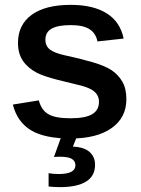

<svg xmlns="http://www.w3.org/2000/svg" viewBox="-20 -558 578 787"><path d="M498 -151.4Q498 -75.7 437.5 -33Q377 9.8 269 9.8Q163.6 9.8 107.2 -23.9Q50.8 -57.6 32.7 -129.4L139.2 -146.5Q149.4 -106.9 178 -90.1Q206.5 -73.2 269 -73.2Q329.6 -73.2 357.7 -89.8Q385.7 -106.4 385.7 -140.6Q385.7 -168 364.3 -184.6Q342.8 -201.2 293 -211.9Q248.5 -222.2 217 -230.5Q185.5 -238.8 165 -245.8Q144.5 -252.9 131.8 -259.3Q94.2 -278.8 74 -308.6Q53.7 -338.4 53.7 -381.8Q53.7 -456.5 109.9 -497.3Q166 -538.1 270 -538.1Q361.8 -538.1 417.2 -503.4Q472.7 -468.8 486.8 -399.9L379.4 -388.2Q373 -421.4 347.2 -438.2Q321.3 -455.1 270 -455.1Q217.8 -455.1 191.9 -440.7Q166 -426.3 166 -394.5Q166 -370.1 184.1 -355.5Q202.1 -340.8 246.6 -331.1Q308.6 -317.9 358.9 -303.2Q409.2 -288.6 437 -270.5Q465.3 -251.5 481.7 -222.9Q498 -194.3 498 -151.4ZM369.6 117.7Q369.6 163.1 333.3 186Q296.9 209 226.6 209Q202.1 209 179.2 206.5V151.9Q197.8 155.3 220.2 155.3Q289.1 155.3 289.1 119.6Q289.1 102.1 274.4 93.3Q259.8 84.5 227.5 84.5Q217.8 84.5 211.2 84.7Q204.6 85 201.2 85.4L231.9 0H295.9L278.8 43Q324.7 44.9 347.2 64.9Q369.6 85 369.6 117.7Z"/></svg>

Font: Arimo SemiBold
Style: Regular
Weight: 600
Designer: Steve Matteson
Foundry: Monotype Imaging Inc.
Version: Version 1.33